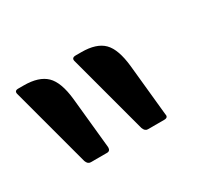

<svg xmlns="http://www.w3.org/2000/svg" viewBox="-78 -641 390 355"><g transform="rotate(-30 117.0 -463.5)"><path d="M23 -379 -22 -547Q-25 -556 -16 -556H-4Q28 -556 43.5 -541Q59 -526 63 -488L74 -379Q74 -371 67 -371H32Q26 -371 23 -379ZM145 -379 100 -547Q97 -556 107 -556H119Q151 -556 166 -541Q181 -526 185 -488L196 -379Q198 -371 189 -371H154Q148 -371 145 -379Z"/></g></svg>

Font: Zain
Style: Italic
Weight: 400
Italic angle: -10°
Designer: Zain,Boutros
Foundry: Mobile Telecommunications Company (Zain), 2024
Version: Version 1.51; ttfautohint (v1.8.4)